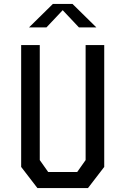

<svg xmlns="http://www.w3.org/2000/svg" viewBox="-20 -960 640 980"><path d="M171 0 88 -108V-730H183V-143L226 -82H374L417 -143V-730H512V-108L429 0ZM128 -820 250 -940H350L472 -820H383L300 -908L217 -820Z"/></svg>

Font: Moralerspace Krypton JPDOC
Style: Regular
Weight: 400
Version: v0.0.6; ttfautohint (v1.8.4.7-5d5b-dirty) -l 6 -r 45 -G 200 